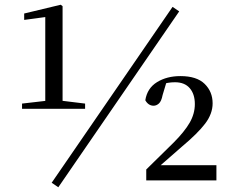

<svg xmlns="http://www.w3.org/2000/svg" viewBox="-20 -761 976 810"><path d="M73 -302V-324L177 -336H241L339 -324V-302ZM171 -302V-689L82 -677V-704L236 -741L244 -735V-302ZM597 0V-46L712 -159Q758 -205 780 -243Q802 -281 802 -322Q802 -364 780.5 -389Q759 -414 718 -414Q703 -414 688 -411.5Q673 -409 657 -400L684 -420L666 -360Q661 -334 650.5 -324.5Q640 -315 628 -315Q606 -315 593 -338Q601 -389 642.5 -414.5Q684 -440 741 -440Q810 -440 843.5 -407Q877 -374 877 -325Q877 -281 845.5 -239.5Q814 -198 747 -142L635 -44L650 -75V-64H893V0ZM226 29 198 10 708 -732 736 -713Z"/></svg>

Font: Noto Serif TC ExtraLight Medium
Style: Regular
Weight: 500
Version: Version 2.002-H1;hotconv 1.1.0;makeotfexe 2.6.0